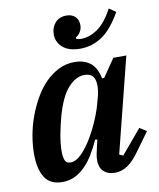

<svg xmlns="http://www.w3.org/2000/svg" viewBox="-85 -824 750 903"><g transform="rotate(-10 289.5 -372.0)"><path d="M141 12Q82 12 56.5 -28.5Q31 -69 31 -141Q31 -183 39 -228.5Q47 -274 63 -317.5Q79 -361 101.5 -400.5Q124 -440 153 -469.5Q182 -499 217 -516.5Q252 -534 293 -534Q338 -534 367.5 -511.5Q397 -489 408 -436H418L477 -522H539L425 -69L443 -61L540 -176L573 -155L512 -71Q480 -25 451 -6.5Q422 12 393 12Q371 12 356.5 5.5Q342 -1 333.5 -11Q325 -21 321.5 -34Q318 -47 318 -60Q318 -74 321 -90Q324 -106 327 -117L336 -156L326 -158Q310 -123 291.5 -92Q273 -61 250.5 -38Q228 -15 201 -1.5Q174 12 141 12ZM194 -72Q220 -72 247.5 -100Q275 -128 299 -169Q323 -210 341.5 -255Q360 -300 368 -335L375 -360Q386 -408 376 -437Q366 -466 328 -466Q287 -466 250 -424.5Q213 -383 188 -293Q183 -275 178 -253Q173 -231 169 -209.5Q165 -188 163 -167.5Q161 -147 161 -132Q161 -103 167.5 -87.5Q174 -72 194 -72ZM332 -591Q278 -591 249 -616Q220 -641 220 -679Q220 -711 239.5 -733.5Q259 -756 293 -756Q320 -756 335.5 -741Q351 -726 351 -701Q351 -682 341.5 -667.5Q332 -653 320 -647V-641Q327 -636 345 -636Q383 -636 422 -662.5Q461 -689 496 -754L528 -732Q483 -653 435 -622Q387 -591 332 -591Z"/></g></svg>

Font: IBM Plex Serif SmBld
Style: Italic
Weight: 600
Italic angle: -14°
Designer: Mike Abbink, Paul van der Laan, Pieter van Rosmalen
Foundry: Bold Monday
Version: Version 3.001